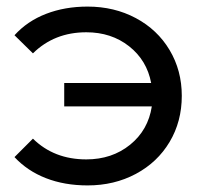

<svg xmlns="http://www.w3.org/2000/svg" viewBox="-20 -556 615 583"><path d="M532 -265Q532 -187 495 -125Q458 -63 392.5 -28Q327 7 246 7Q176 7 119.5 -15Q63 -37 24 -79L80 -135Q144 -72 242 -72Q320 -72 375 -116.5Q430 -161 441 -233H175V-304H439Q426 -373 372 -415.5Q318 -458 242 -458Q145 -458 80 -394L24 -449Q63 -492 120 -514Q177 -536 246 -536Q327 -536 392.5 -501Q458 -466 495 -404Q532 -342 532 -265Z"/></svg>

Font: APTA Sans Medium
Style: Bold
Weight: 500
Version: Version 7.200